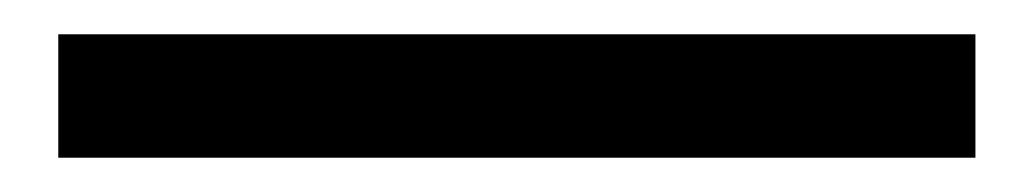

<svg xmlns="http://www.w3.org/2000/svg" viewBox="-20 55 602 112"><path d="M14 147H549V75H14Z"/></svg>

Font: Noto Sans CJK TC Medium
Style: Regular
Weight: 500
Designer: Ryoko NISHIZUKA 西塚涼子 (kana, bopomofo & ideographs); Paul D. Hunt (Latin, Greek & Cyrillic); Sandoll Communications 산돌커뮤니
Foundry: Adobe
Version: Version 2.004;hotconv 1.0.118;makeotfexe 2.5.65603